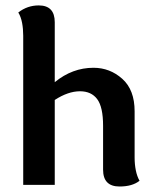

<svg xmlns="http://www.w3.org/2000/svg" viewBox="-20 -676 566 702"><path d="M356.9 -216.3Q356.9 -284.7 335.4 -313.5Q314 -342.3 272.5 -342.3Q229 -342.3 180.2 -310.5V0H64.9V-545.4Q64.9 -570.3 60.8 -592.3Q56.6 -614.3 46.9 -630.4Q80.1 -656.2 121.6 -656.2Q180.2 -656.2 180.2 -594.7V-375.5Q244.6 -428.2 321.8 -428.2Q381.8 -428.2 427 -387.9Q472.2 -347.7 472.2 -269V-100.1Q472.2 -75.2 476.6 -53.2Q481 -31.2 490.2 -15.1Q463.9 5.9 417 5.9Q356.9 5.9 356.9 -55.7Z"/></svg>

Font: Bainsley
Style: Bold
Weight: 700
Designer: Paul James MIller
Foundry: High-Logic / Made with FontCreator
Version: Version 1.411;March 28, 2021;FontCreator 13.0.0.2683 64-bit